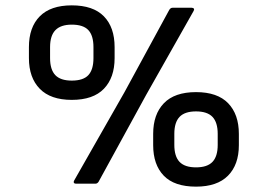

<svg xmlns="http://www.w3.org/2000/svg" viewBox="-20 -686 959 717"><path d="M264 0Q258 0 256 -3.5Q254 -7 257 -12L445 -342L612 -649Q617 -657 624 -657H696Q702 -657 704 -653.5Q706 -650 703 -645L526 -332L348 -7Q346 -4 343 -2Q340 0 336 0ZM248 -313Q169 -313 128.5 -354.5Q88 -396 88 -469V-510Q88 -584 128.5 -625Q169 -666 248 -666Q328 -666 368 -625Q408 -584 408 -510V-469Q408 -396 368 -354.5Q328 -313 248 -313ZM248 -385Q291 -385 310 -405.5Q329 -426 329 -469V-510Q329 -553 310 -573.5Q291 -594 248 -594Q207 -594 187 -573.5Q167 -553 167 -510V-469Q167 -426 186.5 -405.5Q206 -385 248 -385ZM712 11Q631 11 591.5 -30Q552 -71 552 -144V-186Q552 -259 592 -300.5Q632 -342 712 -342Q792 -342 832 -300.5Q872 -259 872 -186V-144Q872 -71 831.5 -30Q791 11 712 11ZM712 -61Q754 -61 773.5 -81.5Q793 -102 793 -145V-186Q793 -229 773.5 -249.5Q754 -270 712 -270Q670 -270 650.5 -249.5Q631 -229 631 -186V-145Q631 -102 650.5 -81.5Q670 -61 712 -61Z"/></svg>

Font: Sofia Sans Semi Condensed SemiBold
Style: Italic
Weight: 600
Italic angle: -9°
Version: Version 4.100